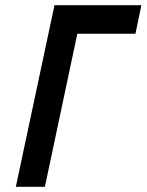

<svg xmlns="http://www.w3.org/2000/svg" viewBox="-20 -720 565 740"><path d="M41 0H153L278 -590H502L525 -700H190Z"/></svg>

Font: Advent Pro
Style: Italic
Weight: 400
Italic angle: -12°
Designer: VivaRado, Andreas Kalpakidis
Foundry: VivaRado, Andreas Kalpakidis
Version: Version 3.000